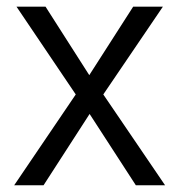

<svg xmlns="http://www.w3.org/2000/svg" viewBox="-20 -548 532 568"><path d="M28.8 -528.3 204.1 -268.6 22 0H108.9L245.1 -210.9L381.8 0H468.3L285.6 -268.6L461.9 -528.3H374L244.1 -325.7L114.7 -528.3Z"/></svg>

Font: Vazirmatn Light
Style: Regular
Weight: 300
Designer: Saber Rastikerdar
Foundry: Saber Rastikerdar
Version: Version 33.003